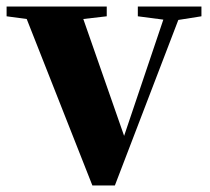

<svg xmlns="http://www.w3.org/2000/svg" viewBox="-30 -566 643 588"><path d="M586.9 -545.9V-516.1L516.1 -504.9L321.8 2H252.9L51.8 -507.8L-9.8 -516.1V-545.9H296.9V-516.1L225.1 -507.8L350.1 -149.9L470.2 -505.9L392.1 -516.1V-545.9Z"/></svg>

Font: Noto Serif JP Black
Style: Regular
Weight: 900
Designer: Ryoko NISHIZUKA  (kana & ideographs); Frank Grießhammer (Latin, Greek & Cyrillic); Wenlong ZHANG  (bopomofo); Sandoll Co
Foundry: Adobe Systems Incorporated
Version: Version 1.001;PS 1.001;hotconv 16.6.54;makeotf.lib2.5.65590